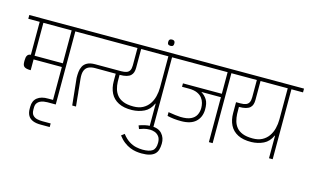

<svg xmlns="http://www.w3.org/2000/svg" viewBox="-175 -1393 3408 2113"><g transform="rotate(15 1529.0 -337.0)"><path d="M-36 -797V-840H632V-797H500V0H458V-380H136V-257Q108 -257 90 -261Q72 -265 61.5 -273.5Q51 -282 47 -296Q43 -310 43 -331V-343Q43 -359 45.5 -376Q48 -393 58.5 -406Q69 -419 94 -422V-797ZM136 -422H458V-797H136Z M404 293Q345 294 307.5 278.5Q270 263 252.5 232Q235 201 235 156V132Q235 64 280 28.5Q325 -7 404 -5H500V36H404Q387 36 365 39.5Q343 43 323 52.5Q303 62 290 81Q277 100 277 132V156Q277 197 296.5 218Q316 239 345.5 245.5Q375 252 404 252Q429 252 452.5 252Q476 252 500 252V293Q476 293 452.5 293Q429 293 404 293Z M678 0 646 -306Q645 -340 648.5 -374.5Q652 -409 667 -438.5Q682 -468 715 -486Q748 -504 805 -504H1084V-462L814 -463Q772 -463 742 -449Q712 -435 698 -401.5Q684 -368 690 -308Q697 -242 700 -209.5Q703 -177 704 -166Q705 -155 705.5 -154.5Q706 -154 706 -153.5Q706 -153 707 -142Q708 -131 711 -98.5Q714 -66 721 0ZM1560 -1V-257H1556Q1524 -184 1462 -154Q1400 -124 1326 -122Q1232 -120 1170.5 -151.5Q1109 -183 1079.5 -241.5Q1050 -300 1050 -378V-504H1100Q1137 -504 1161 -512.5Q1185 -521 1196.5 -542Q1208 -563 1208 -600V-797H560V-840H1732V-797H1602V-1ZM1094 -461Q1093 -423 1094.5 -381.5Q1096 -340 1107 -301.5Q1118 -263 1143 -232Q1168 -201 1213 -182.5Q1258 -164 1329 -164Q1392 -164 1436 -187.5Q1480 -211 1507.5 -250.5Q1535 -290 1547.5 -340Q1560 -390 1560 -442V-797H1250V-582Q1250 -554 1243 -532Q1236 -510 1219 -494Q1202 -478 1171.5 -469.5Q1141 -461 1094 -461Z M1440 22Q1469 11 1502.5 3Q1536 -5 1575 -6Q1658 -8 1699.5 38Q1741 84 1739 152Q1738 191 1729 221Q1720 251 1698.5 271Q1677 291 1641 301.5Q1605 312 1551 312Q1521 312 1487 307Q1453 302 1417.5 287.5Q1382 273 1347.5 246.5Q1313 220 1282 179L1317 152Q1355 201 1395.5 226.5Q1436 252 1476 260.5Q1516 269 1551 269Q1627 269 1662 244Q1697 219 1697 152Q1697 105 1676.5 79.5Q1656 54 1628 44.5Q1600 35 1575 35Q1536 35 1505.5 43.5Q1475 52 1455 60Z M1552 -914Q1544 -914 1535.5 -916.5Q1527 -919 1522 -926.5Q1517 -934 1517 -949Q1517 -965 1522 -972.5Q1527 -980 1535.5 -983Q1544 -986 1552 -986Q1561 -986 1569 -983Q1577 -980 1582 -972.5Q1587 -965 1587 -949Q1587 -934 1582 -926.5Q1577 -919 1569 -916.5Q1561 -914 1552 -914Z M2102 -330Q2099 -245 2043.5 -194.5Q1988 -144 1878 -144Q1836 -144 1798.5 -148Q1761 -152 1721 -161V-204Q1762 -197 1801.5 -192Q1841 -187 1860 -187Q1934 -185 1977 -205Q2020 -225 2038.5 -261Q2057 -297 2057 -341Q2057 -368 2049.5 -397.5Q2042 -427 2022 -453Q2002 -479 1965 -495.5Q1928 -512 1869 -512H1792V-551H2235V-797H1660V-840H2405V-797H2278V0H2235V-512H2015V-509Q2052 -488 2078 -447.5Q2104 -407 2102 -330Z M2920 0V-257H2916Q2884 -184 2822 -154Q2760 -124 2686 -122Q2592 -120 2530.5 -151.5Q2469 -183 2439.5 -241.5Q2410 -300 2410 -378V-502H2460Q2498 -502 2521.5 -511Q2545 -520 2556.5 -541.5Q2568 -563 2568 -600V-797H2333V-840H3094V-797H2962V0ZM2454 -460Q2453 -422 2455 -380.5Q2457 -339 2467.5 -300.5Q2478 -262 2503 -231Q2528 -200 2573 -182Q2618 -164 2689 -164Q2752 -164 2796 -187.5Q2840 -211 2867.5 -250.5Q2895 -290 2907.5 -340Q2920 -390 2920 -442V-797H2610V-581Q2610 -553 2603 -530.5Q2596 -508 2579 -492.5Q2562 -477 2531.5 -468.5Q2501 -460 2454 -460Z"/></g></svg>

Font: Matangi Light
Style: Regular
Weight: 300
Designer: Prashant Pant
Foundry: The Graphic Ant
Version: Version 3.002